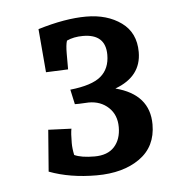

<svg xmlns="http://www.w3.org/2000/svg" viewBox="-36 -696 404 414"><g transform="rotate(-5 166.0 -489.5)"><path d="M154 -476 133 -475H124L117 -507Q164 -512 183.5 -528.5Q203 -545 203 -575Q203 -620 154 -620Q134 -620 119 -613Q116 -604 116 -585V-551L68 -549L60 -643Q119 -661 164.5 -661Q210 -661 240.5 -639Q271 -617 271 -575Q271 -522 214 -501Q287 -482 287 -417Q287 -369 251 -343.5Q215 -318 157.5 -318Q100 -318 55 -335L62 -425L112 -423Q111 -418 110.5 -410.5Q110 -403 110 -392Q110 -380 113 -366Q128 -359 156.5 -359Q185 -359 199.5 -375Q214 -391 214 -417.5Q214 -444 197 -460Q180 -476 154 -476Z"/></g></svg>

Font: Andada
Style: Regular
Weight: 400
Designer: Carolina Giovagnoli
Foundry: Carolina Giovagnoli
Version: Version 1.002